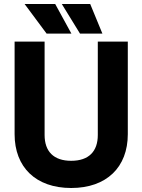

<svg xmlns="http://www.w3.org/2000/svg" viewBox="-20 -917 712 960"><path d="M103 -897 213 -749H337L256 -897ZM289 -897 380 -749H492L431 -897ZM336 23C513 23 619 -81 619 -246V-709H469V-242C469 -160 424 -113 336 -113C248 -113 203 -160 203 -242V-709H53V-246C53 -81 159 23 336 23Z"/></svg>

Font: Kalas SG
Style: Bold
Weight: 700
Designer: Kalas
Foundry: Kalas
Version: Version 2.000;FEAKit 1.0